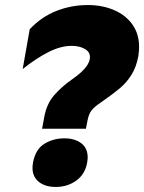

<svg xmlns="http://www.w3.org/2000/svg" viewBox="-20 -729 572 762"><path d="M265 -547Q294 -547 315.5 -535.5Q337 -524 337 -502Q337 -464 270 -417Q224 -385 194 -350Q164 -315 155 -261L147 -218H321L327 -249Q332 -276 343 -290.5Q354 -305 384 -325Q430 -357 456.5 -379.5Q483 -402 502 -432.5Q521 -463 529 -506Q532 -526 532 -543Q532 -595 505 -632.5Q478 -670 431.5 -689.5Q385 -709 329 -709Q263 -709 203.5 -685.5Q144 -662 98 -613L70 -455Q124 -498 172.5 -522.5Q221 -547 265 -547ZM111 -84Q109 -70 109 -63Q109 -27 134.5 -7Q160 13 201 13Q248 13 283 -12.5Q318 -38 326 -84Q328 -98 328 -104Q328 -141 302.5 -160.5Q277 -180 235 -180Q192 -180 156.5 -158.5Q121 -137 111 -84Z"/></svg>

Font: Geom Black
Style: Bold Italic
Weight: 900
Italic angle: -10°
Version: Version 1.102